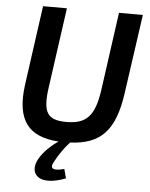

<svg xmlns="http://www.w3.org/2000/svg" viewBox="-60 -739 788 1010"><g transform="rotate(5 334.0 -234.0)"><path d="M527 -690 469 -273C449 -139 406 -94 301 -94C199 -94 174 -135 193 -268L252 -690H126L68 -273C41 -79 111 2 269 12C213 51 183 89 168 118C131 190 180 257 325 202L312 153C256 169 231 159 255 119C277 78 301 44 330 12C491 5 565 -73 593 -268L653 -690Z"/></g></svg>

Font: Exo 2 Semi Bold
Style: Italic
Weight: 600
Italic angle: -8°
Designer: Natanael Gama
Version: Version 1.001;PS 001.001;hotconv 1.0.88;makeotf.lib2.5.64775